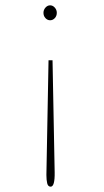

<svg xmlns="http://www.w3.org/2000/svg" viewBox="-20 -619 390 720"><path d="M168 -599Q178 -599 185.5 -590.5Q193 -582 193 -571Q193 -559 185.5 -551Q178 -543 168 -543Q158 -543 150.5 -551Q143 -559 143 -571Q143 -582 150.5 -590.5Q158 -599 168 -599ZM162 -393H177L185 27Q186 81 170 81Q160 81 157 68.5Q154 56 154 37Z"/></svg>

Font: Inconsolata ExtraCondensed ExtraLight
Style: Regular
Weight: 200
Width: 2
Monospace: yes
Designer: Raph Levien, Cyreal, Brenton Simpson
Foundry: Raph Levien, Cyreal, Google
Version: Version 3.001; ttfautohint (v1.8.2.53-6de2)